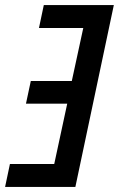

<svg xmlns="http://www.w3.org/2000/svg" viewBox="-43 -734 467 754"><path d="M-23 0H253L404 -714H129L110 -624H284L239 -416H78L59 -327H221L170 -90H-4Z"/></svg>

Font: Noto Sans UI Condensed Medium
Style: Italic
Weight: 500
Width: 3
Italic angle: -12°
Designer: Monotype Design Team
Foundry: Monotype Imaging Inc.
Version: Version 1.901